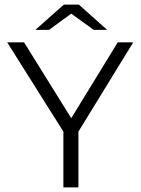

<svg xmlns="http://www.w3.org/2000/svg" viewBox="-20 -810 611 830"><path d="M489 -627H556L319 -241V0H254V-241L11 -627H84L288 -299ZM443 -681H385L288 -751L192 -681H133L256 -790H321Z"/></svg>

Font: Blinker Light
Style: Regular
Weight: 300
Designer: Juergen Huber
Foundry: supertype
Version: Version 1.017;hotconv 1.0.117;makeotfexe 2.5.65602